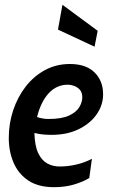

<svg xmlns="http://www.w3.org/2000/svg" viewBox="-20 -768 468 798"><path d="M351 -28Q323.5 -11.5 286.5 -0.8Q249.5 10 204.5 10Q140 10 98.5 -17.2Q57 -44.5 36.8 -91Q16.5 -137.5 16.5 -195Q16.5 -255 35 -310.2Q53.5 -365.5 87.2 -408.8Q121 -452 167.5 -477Q214 -502 270.5 -502Q337.5 -502 373 -467Q408.5 -432 408.5 -376Q408.5 -331 381.5 -292.5Q354.5 -254 306.5 -230.8Q258.5 -207.5 194.5 -207.5Q152 -207.5 123 -215.5Q124.5 -161 139.2 -130.8Q154 -100.5 177.2 -88.2Q200.5 -76 227.5 -76Q262.5 -76 297.8 -84.2Q333 -92.5 362 -108ZM262.5 -416Q215 -416 182.2 -380.2Q149.5 -344.5 134 -281.5Q157.5 -273.5 181.5 -273.5Q236 -273.5 266.5 -287.5Q297 -301.5 309.5 -322.5Q322 -343.5 322 -363.5Q322 -383.5 311.8 -395Q301.5 -406.5 287.5 -411.2Q273.5 -416 262.5 -416ZM373 -574 221 -645 239.5 -748 386 -640Z"/></svg>

Font: Cabin Condensed Medium
Style: Italic
Weight: 500
Width: 3
Italic angle: -10°
Designer: Pablo Impallari
Foundry: Pablo Impallari. http://www.impallari.com Igino Marini. http://www.ikern.com
Version: Version 3.001; ttfautohint (v1.8.3)